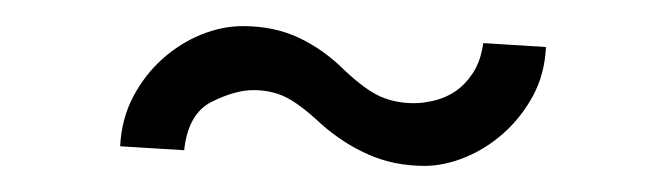

<svg xmlns="http://www.w3.org/2000/svg" viewBox="-20 -581 508 147"><path d="M226 -486Q210 -501 199 -506.5Q188 -512 174 -512Q160 -512 142 -503Q124 -494 121 -466L72 -469Q73 -490 82 -507Q91 -524 104.5 -536Q118 -548 134 -554.5Q150 -561 166 -561Q190 -561 209 -552Q228 -543 244 -527Q260 -512 271.5 -507Q283 -502 297 -502Q304 -502 312.5 -504Q321 -506 328.5 -511Q336 -516 342 -525Q348 -534 350 -548L398 -545Q397 -524 388 -507.5Q379 -491 365.5 -479Q352 -467 336 -460.5Q320 -454 305 -454Q282 -454 262.5 -462.5Q243 -471 226 -486Z"/></svg>

Font: JosefinSans
Style: SemiBold
Weight: 600
Designer: Santiago Orozco
Foundry: Typemade
Version: Version 1.0 ; ttfautohint (v1.3)